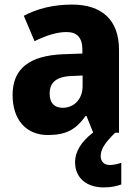

<svg xmlns="http://www.w3.org/2000/svg" viewBox="-20 -580 603 839"><path d="M420 102C420 71 439 44 483 0H500V-363C500 -493 425 -560 295 -560C213 -560 142 -542 84 -511L131 -400C181 -425 229 -440 271 -440C316 -440 340 -416 340 -363V-346L256 -343C111 -337 35 -282 35 -165C35 -57 94 10 189 10C271 10 312 -15 354 -73H358L387 -1C333 40 308 85 308 128C308 196 356 239 434 239C466 239 491 233 510 226V131C498 136 478 141 460 141C436 141 420 127 420 102ZM296 -248 341 -250V-204C341 -146 303 -109 254 -109C219 -109 197 -128 197 -171C197 -218 224 -246 296 -248Z"/></svg>

Font: Noto Sans Thai SemCond ExtBd
Style: Regular
Weight: 800
Width: 4
Designer: Monotype Design Team
Foundry: Monotype Imaging Inc.
Version: Version 2.002